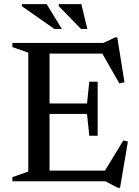

<svg xmlns="http://www.w3.org/2000/svg" viewBox="-20 -878 672 930"><path d="M40 0V-20L117 -47V-623L40 -650V-670H480.5L538 -697H548L583 -479.5L558 -474L475.5 -618.5H220V-377H401.5L412.5 -482.5H453V-220.5H412.5L401.5 -326H220V-51.5H488.5L577.5 -198L599.5 -192.5L561.5 31.5H550.5L490 0ZM279.5 -738H243L86 -848V-858H206ZM403 -738H372L264.5 -848.5V-858H374Z"/></svg>

Font: Newsreader Text Medium
Style: Regular
Weight: 500
Designer: Hugues Gentile
Foundry: Production Type
Version: Version 1.002